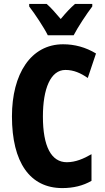

<svg xmlns="http://www.w3.org/2000/svg" viewBox="-20 -950 534 980"><path d="M224 -770H356C377 -811 422 -879 451 -917V-930H363C340 -910 318 -887 290 -853C263 -885 239 -912 218 -930H129V-917C157 -881 206 -807 224 -770ZM314 -593C356 -593 392 -577 428 -552L470 -677C417 -709 361 -724 302 -724C137 -724 41 -572 41 -356C41 -121 133 10 298 10C354 10 404 -2 447 -27V-163C407 -140 366 -122 321 -122C242 -122 199 -202 199 -355C199 -497 238 -593 314 -593Z"/></svg>

Font: Noto Sans Georgian ExtraCondensed ExtraBold
Style: Regular
Weight: 800
Width: 2
Designer: Monotype Design Team, Akaki Razmadze
Foundry: Google LLC
Version: Version 2.005